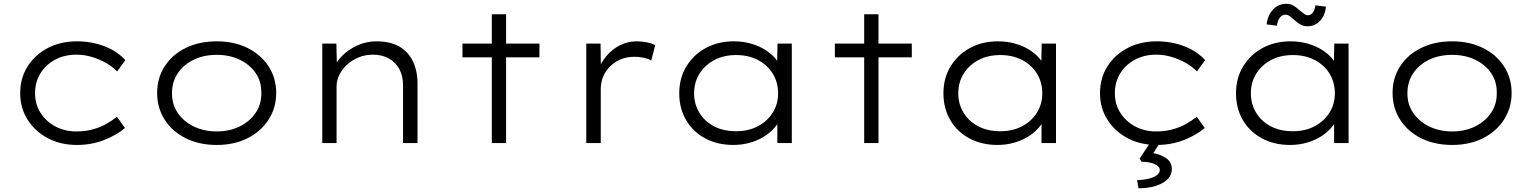

<svg xmlns="http://www.w3.org/2000/svg" viewBox="-20 -751 8042 1008"><path d="M383 10Q298 10 231 -25.5Q164 -61 125 -122.5Q86 -184 86 -262Q86 -341 125 -402.5Q164 -464 231 -499Q298 -534 384 -534Q462 -534 529 -508Q596 -482 638 -435L595 -376Q571 -401 536.5 -420.5Q502 -440 462.5 -452Q423 -464 381 -464Q318 -464 269 -437.5Q220 -411 192 -365.5Q164 -320 164 -262Q164 -203 193.5 -157.5Q223 -112 272 -86.5Q321 -61 380 -61Q427 -61 466 -71.5Q505 -82 536.5 -99.5Q568 -117 594 -138L636 -79Q591 -41 525.5 -15.5Q460 10 383 10Z M1118 10Q1026 10 955.5 -25Q885 -60 845 -122Q805 -184 805 -263Q805 -342 845 -403.5Q885 -465 955.5 -499.5Q1026 -534 1118 -534Q1209 -534 1279 -499.5Q1349 -465 1389.5 -403.5Q1430 -342 1430 -263Q1430 -184 1389.5 -122Q1349 -60 1279 -25Q1209 10 1118 10ZM1118 -61Q1185 -61 1238 -87Q1291 -113 1322 -158.5Q1353 -204 1352 -263Q1353 -322 1322.5 -367Q1292 -412 1238.5 -437.5Q1185 -463 1118 -463Q1050 -463 997 -437.5Q944 -412 913.5 -366.5Q883 -321 883 -263Q882 -204 913 -158.5Q944 -113 997.5 -87Q1051 -61 1118 -61Z M1672 0V-522H1746L1749 -391L1729 -388Q1744 -425 1776.5 -458Q1809 -491 1856 -512.5Q1903 -534 1957 -534Q2028 -534 2075.5 -507Q2123 -480 2147.5 -429.5Q2172 -379 2172 -311V0H2096V-303Q2096 -353 2076 -389Q2056 -425 2020.5 -444.5Q1985 -464 1938 -464Q1896 -464 1861 -449Q1826 -434 1800.5 -410Q1775 -386 1761 -357Q1747 -328 1747 -297V0H1710Q1699 0 1689.5 0Q1680 0 1672 0Z M2562 0V-676H2637V0ZM2408 -450V-522H2812V-450Z M3058 0V-522H3133L3135 -368L3118 -374Q3132 -419 3162.5 -455.5Q3193 -492 3234 -513Q3275 -534 3323 -534Q3351 -534 3377 -528.5Q3403 -523 3420 -514L3399 -433Q3380 -444 3356 -448.5Q3332 -453 3312 -453Q3269 -453 3236.5 -438.5Q3204 -424 3180.5 -400Q3157 -376 3145.5 -346Q3134 -316 3134 -283V0Z M3830 10Q3746 10 3681.5 -25Q3617 -60 3581.5 -121.5Q3546 -183 3546 -261Q3546 -341 3583.5 -402.5Q3621 -464 3685.5 -499Q3750 -534 3833 -534Q3884 -534 3928 -520.5Q3972 -507 4005.5 -484Q4039 -461 4060 -432Q4081 -403 4084 -375L4059 -381L4062 -522H4137V0H4061V-139L4081 -150Q4077 -120 4055 -91Q4033 -62 3999 -39Q3965 -16 3921.5 -3Q3878 10 3830 10ZM3845 -62Q3909 -62 3958.5 -88Q4008 -114 4036.5 -159Q4065 -204 4065 -261Q4065 -319 4037 -364.5Q4009 -410 3959 -436Q3909 -462 3845 -462Q3780 -462 3730.5 -436Q3681 -410 3652.5 -364.5Q3624 -319 3624 -261Q3624 -205 3651.5 -159.5Q3679 -114 3728.5 -88Q3778 -62 3845 -62Z M4517 0V-676H4592V0ZM4363 -450V-522H4767V-450Z M5217 10Q5133 10 5068.5 -25Q5004 -60 4968.5 -121.5Q4933 -183 4933 -261Q4933 -341 4970.5 -402.5Q5008 -464 5072.5 -499Q5137 -534 5220 -534Q5271 -534 5315 -520.5Q5359 -507 5392.5 -484Q5426 -461 5447 -432Q5468 -403 5471 -375L5446 -381L5449 -522H5524V0H5448V-139L5468 -150Q5464 -120 5442 -91Q5420 -62 5386 -39Q5352 -16 5308.5 -3Q5265 10 5217 10ZM5232 -62Q5296 -62 5345.5 -88Q5395 -114 5423.5 -159Q5452 -204 5452 -261Q5452 -319 5424 -364.5Q5396 -410 5346 -436Q5296 -462 5232 -462Q5167 -462 5117.5 -436Q5068 -410 5039.5 -364.5Q5011 -319 5011 -261Q5011 -205 5038.5 -159.5Q5066 -114 5115.5 -88Q5165 -62 5232 -62Z M6052 10Q5967 10 5900 -25.5Q5833 -61 5794 -122.5Q5755 -184 5755 -262Q5755 -341 5794 -402.5Q5833 -464 5900 -499Q5967 -534 6053 -534Q6131 -534 6198 -508Q6265 -482 6307 -435L6264 -376Q6240 -401 6205.5 -420.5Q6171 -440 6131.5 -452Q6092 -464 6050 -464Q5987 -464 5938 -437.5Q5889 -411 5861 -365.5Q5833 -320 5833 -262Q5833 -203 5862.5 -157.5Q5892 -112 5941 -86.5Q5990 -61 6049 -61Q6096 -61 6135 -71.5Q6174 -82 6205.5 -99.5Q6237 -117 6263 -138L6305 -79Q6260 -41 6194.5 -15.5Q6129 10 6052 10ZM5957 237 5950 195Q5980 194 6007 188Q6034 182 6051.5 170Q6069 158 6069 142Q6069 127 6053.5 117Q6038 107 6016.5 102.5Q5995 98 5973 98L5963 82L6027 -15H6078L6035 53Q6077 61 6104.5 81Q6132 101 6132 137Q6132 164 6115.5 183.5Q6099 203 6073 215Q6047 227 6016.5 232.5Q5986 238 5957 237Z M6753 10Q6669 10 6604.5 -25Q6540 -60 6504.5 -121.5Q6469 -183 6469 -261Q6469 -341 6506.5 -402.5Q6544 -464 6608.5 -499Q6673 -534 6756 -534Q6807 -534 6851 -520.5Q6895 -507 6928.5 -484Q6962 -461 6983 -432Q7004 -403 7007 -375L6982 -381L6985 -522H7060V0H6984V-139L7004 -150Q7000 -120 6978 -91Q6956 -62 6922 -39Q6888 -16 6844.5 -3Q6801 10 6753 10ZM6768 -62Q6832 -62 6881.5 -88Q6931 -114 6959.5 -159Q6988 -204 6988 -261Q6988 -319 6960 -364.5Q6932 -410 6882 -436Q6832 -462 6768 -462Q6703 -462 6653.5 -436Q6604 -410 6575.5 -364.5Q6547 -319 6547 -261Q6547 -205 6574.5 -159.5Q6602 -114 6651.5 -88Q6701 -62 6768 -62ZM6844 -613Q6823 -613 6807.5 -622Q6792 -631 6772 -649Q6758 -662 6748.5 -668Q6739 -674 6729 -674Q6712 -674 6700 -659.5Q6688 -645 6684 -616L6630 -623Q6634 -668 6662 -699.5Q6690 -731 6734 -731Q6753 -731 6768 -723Q6783 -715 6803 -697Q6818 -685 6827 -678Q6836 -671 6847 -671Q6862 -671 6872.5 -685Q6883 -699 6886 -723L6941 -716Q6939 -688 6926.5 -664.5Q6914 -641 6893 -627Q6872 -613 6844 -613Z M7604 10Q7512 10 7441.5 -25Q7371 -60 7331 -122Q7291 -184 7291 -263Q7291 -342 7331 -403.5Q7371 -465 7441.5 -499.5Q7512 -534 7604 -534Q7695 -534 7765 -499.5Q7835 -465 7875.5 -403.5Q7916 -342 7916 -263Q7916 -184 7875.5 -122Q7835 -60 7765 -25Q7695 10 7604 10ZM7604 -61Q7671 -61 7724 -87Q7777 -113 7808 -158.5Q7839 -204 7838 -263Q7839 -322 7808.5 -367Q7778 -412 7724.5 -437.5Q7671 -463 7604 -463Q7536 -463 7483 -437.5Q7430 -412 7399.5 -366.5Q7369 -321 7369 -263Q7368 -204 7399 -158.5Q7430 -113 7483.5 -87Q7537 -61 7604 -61Z"/></svg>

Font: Lexend Giga Light
Style: Regular
Weight: 300
Version: Version 1.007